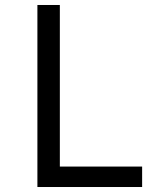

<svg xmlns="http://www.w3.org/2000/svg" viewBox="-20 -750 640 770"><path d="M550 0V-82H220V-730H130V0Z"/></svg>

Font: Tekne LDO
Style: Regular
Weight: 400
Monospace: yes
Designer: Alessio Laiso, Mario Rullo, Paolo Rosset
Foundry: Alessio Laiso
Version: Version 1.000;hotconv 1.0.109;makeotfexe 2.5.65596